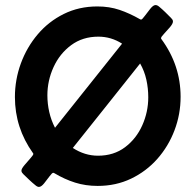

<svg xmlns="http://www.w3.org/2000/svg" viewBox="-20 -717 765 748"><path d="M585.9 -697.3Q592.8 -697.3 600.1 -690.9Q611.8 -681.2 623.5 -669.9Q635.3 -658.7 646 -647.5Q648.9 -644.5 651.4 -641.1Q653.8 -637.7 653.8 -633.3Q653.8 -625 642.3 -611.3Q630.9 -597.7 619.1 -585.4Q607.4 -573.2 607.4 -568.4Q607.4 -565.9 608.9 -564.5Q683.6 -462.9 683.6 -339.8Q683.6 -272 659.9 -209.5Q636.2 -147 593 -98.1Q549.8 -49.3 490.7 -21Q431.6 7.3 360.4 7.3Q313.5 7.3 272.5 -5.6Q231.4 -18.6 191.4 -42.5Q188.5 -43.9 187.5 -43.9Q183.1 -43.9 173.1 -30.3Q163.1 -16.6 151.9 -2.7Q140.6 11.2 131.8 11.2Q125.5 11.2 118.2 4.9Q106 -4.9 94.2 -16.1Q82.5 -27.3 71.3 -38.1Q68.4 -41 65.9 -44.4Q63.5 -47.9 63.5 -52.2Q63.5 -59.6 75.2 -73.5Q86.9 -87.4 98.4 -100.3Q109.9 -113.3 109.9 -117.2Q109.9 -119.1 108.4 -120.6Q38.1 -219.2 38.1 -338.9Q38.1 -406.7 61.3 -470Q84.5 -533.2 127 -583.3Q169.4 -633.3 228.5 -662.6Q287.6 -691.9 359.4 -691.9Q406.2 -691.9 445.8 -678.5Q485.4 -665 525.4 -642.1Q528.3 -640.6 529.3 -640.6Q533.7 -640.6 543.9 -654.8Q554.2 -668.9 565.7 -683.1Q577.1 -697.3 585.9 -697.3ZM164.6 -345.7Q164.6 -312.5 171.9 -280.5Q179.2 -248.5 194.3 -219.2Q259.8 -300.8 325 -383.1Q390.1 -465.3 455.6 -546.9Q413.1 -574.2 363.3 -574.2Q301.8 -574.2 257.1 -541Q212.4 -507.8 188.5 -455.3Q164.6 -402.8 164.6 -345.7ZM263.7 -140.6Q310.1 -110.4 361.8 -110.4Q423.3 -110.4 467.3 -143.6Q511.2 -176.8 534.4 -229Q557.6 -281.2 557.6 -337.9Q557.6 -372.6 550.3 -406Q543 -439.5 525.9 -469.7Q460.4 -387.7 395 -305.2Q329.6 -222.7 263.7 -140.6Z"/></svg>

Font: Belanosima
Style: Regular
Weight: 400
Designer: The DocRepair Project, Santiago Orozco
Foundry: Google
Version: Version 2.000